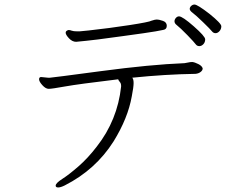

<svg xmlns="http://www.w3.org/2000/svg" viewBox="-20 -784 1040 845"><path d="M836 -764Q849 -764 902 -723Q954 -681 954 -668.5Q954 -656 946 -647Q938 -638 928.5 -638Q919 -638 912.5 -646.5Q906 -655 874 -686Q842 -717 828.5 -727Q815 -737 815 -744.5Q815 -752 821.5 -758Q828 -764 836 -764ZM857 -581Q847 -581 841 -589.5Q835 -598 805 -629Q775 -660 754 -677Q748 -683 748 -690.5Q748 -698 754 -705Q760 -712 768 -712Q783 -712 833 -668Q883 -624 883 -611Q883 -598 875 -589.5Q867 -581 857 -581ZM282 -652Q288 -652 295.5 -649Q303 -646 321 -646H330Q339 -647 371 -650Q462 -660 549.5 -673.5Q637 -687 647 -693L661 -697L669 -698Q681 -698 697.5 -692Q714 -686 714 -670.5Q714 -655 699 -652.5Q684 -650 665 -646Q631 -640 520 -625Q403 -608 315 -600Q298 -600 283.5 -615.5Q269 -631 269 -640Q269 -649 282 -652ZM161 -445 191 -442H200Q207 -442 424.5 -471Q642 -500 792 -506Q800 -507 808.5 -509Q817 -511 824 -511H827Q837 -510 853 -502Q869 -494 872 -483Q872 -474 862.5 -467Q853 -460 840 -459Q708 -457 562 -442Q568 -436 568 -418.5Q568 -401 560 -360Q543 -264 480 -162Q401 -37 265 32Q247 41 236 41Q225 41 225 33Q225 22 254 3.5Q283 -15 325 -51.5Q367 -88 406 -139Q497 -255 513 -403V-406Q513 -417 507.5 -423Q502 -429 500 -435Q325 -414 266.5 -403.5Q208 -393 194.5 -393Q181 -393 166.5 -409Q152 -425 152 -435Q152 -445 161 -445Z"/></svg>

Font: ToneOZ-Pinyin-WenKai-Light
Style: Light
Weight: 300
Designer: Fontworks Inc.
Foundry: ToneOZ
Version: Version 0.240331